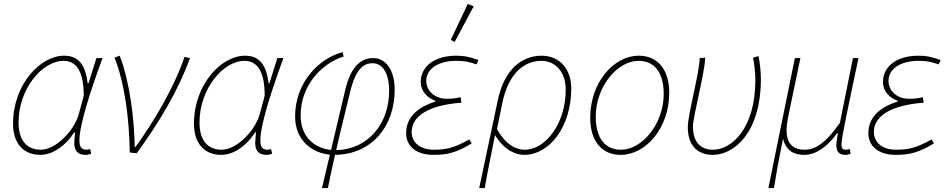

<svg xmlns="http://www.w3.org/2000/svg" viewBox="-20 -772 4784 972"><path d="M184 12C245 12 310 -31 356 -102H360C358 -80 356 -58 356 -46C356 -3 382 12 411 12C426 12 431 10 442 6L436 -18C432 -16 425 -14 417 -14C387 -14 382 -37 382 -62C382 -140 440 -318 499 -478H468L428 -350H424C412 -442 380 -490 304 -490C184 -490 46 -344 46 -146C46 -42 102 12 184 12ZM186 -14C116 -14 74 -61 74 -152C74 -323 194 -464 302 -464C368 -464 404 -408 404 -288L381 -202C360 -114 264 -14 186 -14Z M637 0 672 4C786 -152 882 -313 942 -478L914 -484C864 -335 762 -160 666 -28H662C660 -164 638 -356 586 -490L560 -480C612 -348 634 -172 637 0Z M1100 12C1161 12 1226 -31 1272 -102H1276C1274 -80 1272 -58 1272 -46C1272 -3 1298 12 1327 12C1342 12 1347 10 1358 6L1352 -18C1348 -16 1341 -14 1333 -14C1303 -14 1298 -37 1298 -62C1298 -140 1356 -318 1415 -478H1384L1344 -350H1340C1328 -442 1296 -490 1220 -490C1100 -490 962 -344 962 -146C962 -42 1018 12 1100 12ZM1102 -14C1032 -14 990 -61 990 -152C990 -323 1110 -464 1218 -464C1284 -464 1320 -408 1320 -288L1297 -202C1276 -114 1180 -14 1102 -14Z M1752 -304C1781 -427 1823 -452 1866 -452C1915 -452 1950 -405 1950 -312C1950 -149 1847 -16 1682 -12C1704 -110 1729 -209 1752 -304ZM1610 180H1640C1651 126 1663 69 1676 12C1860 10 1978 -130 1978 -318C1978 -421 1930 -478 1870 -478C1812 -478 1757 -441 1728 -318L1656 -13C1577 -21 1502 -74 1502 -188C1502 -338 1607 -451 1720 -486L1714 -508C1595 -476 1474 -356 1474 -182C1474 -59 1563 3 1650 11Z M2174 12C2246 12 2292 0 2368 -46L2356 -66C2279 -24 2242 -14 2176 -14C2108 -14 2064 -50 2064 -104C2064 -184 2150 -240 2316 -252L2312 -280C2283 -273 2266 -272 2240 -272C2182 -272 2138 -312 2138 -362C2138 -428 2206 -464 2288 -464C2327 -464 2350 -461 2392 -446L2402 -468C2359 -483 2333 -490 2290 -490C2182 -490 2110 -438 2110 -356C2110 -310 2144 -276 2184 -262V-258C2116 -236 2036 -192 2036 -98C2036 -34 2085 12 2174 12ZM2282 -560 2378 -740 2348 -752 2262 -570Z M2406 180H2434C2452 76 2466 16 2486 -88C2532 -14 2587 12 2634 12C2760 12 2872 -128 2872 -324C2872 -420 2815 -490 2722 -490C2626 -490 2534 -426 2500 -264ZM2636 -14C2601 -14 2545 -31 2496 -118L2522 -246C2554 -406 2638 -464 2720 -464C2797 -464 2844 -402 2844 -318C2844 -149 2744 -14 2636 -14Z M3122 12C3250 12 3368 -124 3368 -302C3368 -422 3308 -490 3214 -490C3086 -490 2968 -354 2968 -176C2968 -56 3028 12 3122 12ZM3124 -14C3043 -14 2996 -72 2996 -182C2996 -334 3106 -464 3212 -464C3293 -464 3340 -406 3340 -296C3340 -144 3230 -14 3124 -14Z M3588 12C3696 12 3832 -99 3832 -374C3832 -406 3827 -455 3820 -488L3792 -480C3799 -449 3804 -400 3804 -368C3804 -116 3680 -14 3590 -14C3534 -14 3488 -44 3488 -134C3488 -178 3550 -414 3550 -480L3522 -478C3522 -406 3462 -194 3462 -128C3462 -31 3516 12 3588 12Z M3870 180H3898C3912 94 3920 50 3944 -70C3960 -6 4002 12 4052 12C4105 12 4164 -22 4218 -98H4222C4217 -64 4214 -52 4214 -38C4214 -2 4230 12 4260 12C4270 12 4276 10 4286 6L4282 -18C4276 -16 4270 -14 4262 -14C4248 -14 4240 -18 4240 -42C4240 -78 4281 -262 4326 -478H4298L4232 -150C4152 -36 4099 -14 4054 -14C4004 -14 3962 -36 3962 -112C3962 -132 3966 -162 3972 -190L4032 -478H4004Z M4514 12C4586 12 4632 0 4708 -46L4696 -66C4619 -24 4582 -14 4516 -14C4448 -14 4404 -50 4404 -104C4404 -184 4490 -240 4656 -252L4652 -280C4623 -273 4606 -272 4580 -272C4522 -272 4478 -312 4478 -362C4478 -428 4546 -464 4628 -464C4667 -464 4690 -461 4732 -446L4742 -468C4699 -483 4673 -490 4630 -490C4522 -490 4450 -438 4450 -356C4450 -310 4484 -276 4524 -262V-258C4456 -236 4376 -192 4376 -98C4376 -34 4425 12 4514 12Z"/></svg>

Font: Source Sans Pro ExtraLight
Style: Italic
Weight: 200
Italic angle: -11°
Designer: Paul D. Hunt
Foundry: Adobe Systems Incorporated
Version: Version 3.006;hotconv 1.0.111;makeotfexe 2.5.65597